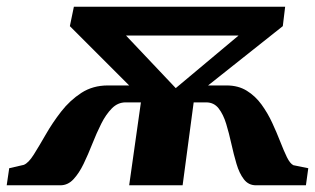

<svg xmlns="http://www.w3.org/2000/svg" viewBox="-95 -553 940 573"><path d="M-75 0 -67.5 -51 -24 -61Q-10 -66.5 6 -92Q22 -117.5 41.8 -152Q61.5 -186.5 87.5 -220Q113.5 -253.5 147.8 -275.8Q182 -298 227 -298H290.5L113.5 -475L125.5 -533H756L749 -475L526 -298H581.5Q616 -298 641.5 -282.2Q667 -266.5 685.5 -241Q704 -215.5 717.5 -186.2Q731 -157 741.5 -130Q752 -103 761.2 -84Q770.5 -65 780.5 -60L825 -51L818 0H669Q646.5 0 632.8 -18Q619 -36 610.8 -64Q602.5 -92 595.5 -123.8Q588.5 -155.5 580 -183.5Q571.5 -211.5 557.5 -229.5Q543.5 -247.5 520 -247.5H483L450 0H290.5L325.5 -247.5H280Q256.5 -247.5 238.8 -229.5Q221 -211.5 207 -183.5Q193 -155.5 180.5 -123.8Q168 -92 154.5 -64Q141 -36 124.2 -18Q107.5 0 85 0ZM429.5 -290 617 -447H281Z"/></svg>

Font: Merriweather 72pt Black
Style: Italic
Weight: 900
Italic angle: -7.8°
Version: Version 2.101